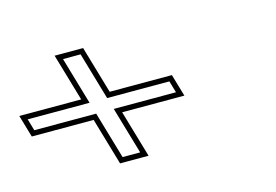

<svg xmlns="http://www.w3.org/2000/svg" viewBox="-248 -693 1017 708"><g transform="rotate(-15 260.5 -339.0)"><path d="M2.3 -562 55.3 -381H-181L-156.1 -296H80.1L132.7 -116H241.5L188.9 -296H426.4L401.5 -381H164L111.1 -562ZM29 -542H96.1L149 -361H386.5L399.7 -316H162.2L214.8 -136H147.7L95.1 -316H-141.2L-154.3 -361H81.9Z"/></g></svg>

Font: Din Kursivschrift
Style: BreitLeftGho
Weight: 400
Version: Version 1.089